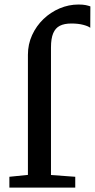

<svg xmlns="http://www.w3.org/2000/svg" viewBox="-20 -850 430 870"><path d="M22.5 0V-49L106.5 -57.5V-602Q106.5 -649.5 125.5 -691Q144.5 -732.5 176.8 -763.5Q209 -794.5 250.2 -812Q291.5 -829.5 335.5 -829.5Q356 -829.5 368.8 -826.8Q381.5 -824 389.5 -821L389 -724Q380 -731.5 357 -737.5Q334 -743.5 303.5 -743.5Q271.5 -743.5 251.2 -733.2Q231 -723 221 -699.2Q211 -675.5 211 -635V-57L321 -49V0Z"/></svg>

Font: Merriweather 20pt
Style: Regular
Weight: 400
Version: Version 2.100